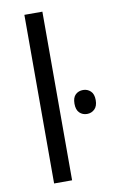

<svg xmlns="http://www.w3.org/2000/svg" viewBox="-87 -806 505 852"><g transform="rotate(-10 166.0 -380.0)"><path d="M236.3 -332.5Q236.3 -360.4 250 -373.3Q263.7 -386.2 284.2 -386.2Q303.7 -386.2 317.9 -373Q332 -359.9 332 -332.5Q332 -305.2 317.9 -291.7Q303.7 -278.3 284.2 -278.3Q263.7 -278.3 250 -291.7Q236.3 -305.2 236.3 -332.5ZM167 0H85.9V-759.8H167Z"/></g></svg>

Font: Zoram GWebM
Style: Regular
Weight: 400
Foundry: Ascender Corporation
Version: Version 1.000